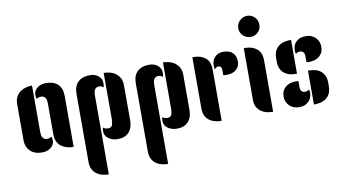

<svg xmlns="http://www.w3.org/2000/svg" viewBox="-91 -968 2589 1441"><g transform="rotate(-10 1203.5 -247.0)"><path d="M273 -352Q273 -364 271.5 -375Q270 -386 265.5 -394.5Q261 -403 252.5 -408.5Q244 -414 229 -414Q221 -414 212.5 -411.5Q204 -409 197 -403Q193 -411 192 -418.5Q191 -426 191 -434Q191 -466 218 -487Q245 -508 283 -508Q343 -508 375 -477.5Q407 -447 407 -390V0Q384 0 360.5 -5.5Q337 -11 317.5 -24.5Q298 -38 285.5 -60.5Q273 -83 273 -118ZM179 -156Q179 -144 180.5 -133Q182 -122 186.5 -113.5Q191 -105 199.5 -99.5Q208 -94 223 -94Q231 -94 239.5 -96.5Q248 -99 255 -105Q259 -97 260 -89.5Q261 -82 261 -74Q261 -42 234 -21Q207 0 169 0Q109 0 77 -32Q45 -64 45 -112V-390Q45 -423 57.5 -445.5Q70 -468 89.5 -482Q109 -496 132.5 -502Q156 -508 179 -508Z M725 -508Q747 -508 771 -502Q795 -496 814.5 -482Q834 -468 846.5 -445.5Q859 -423 859 -390V-122Q859 -65 829 -32.5Q799 0 742 0Q723 0 705.5 -5.5Q688 -11 674.5 -20.5Q661 -30 653 -43.5Q645 -57 645 -73Q645 -79 645.5 -88Q646 -97 649 -105Q663 -92 686 -92Q712 -92 718.5 -111.5Q725 -131 725 -156ZM497 -390Q497 -447 529 -478Q561 -509 621 -509Q660 -509 685 -487Q710 -465 710 -435Q710 -426 709.5 -417.5Q709 -409 705 -401Q691 -414 675 -414Q660 -414 651.5 -408.5Q643 -403 638.5 -394.5Q634 -386 632.5 -375Q631 -364 631 -352V249Q608 249 584.5 243.5Q561 238 541.5 224.5Q522 211 509.5 188.5Q497 166 497 131Z M1177 -508Q1199 -508 1223 -502Q1247 -496 1266.5 -482Q1286 -468 1298.5 -445.5Q1311 -423 1311 -390V-122Q1311 -65 1281 -32.5Q1251 0 1194 0Q1175 0 1157.5 -5.5Q1140 -11 1126.5 -20.5Q1113 -30 1105 -43.5Q1097 -57 1097 -73Q1097 -79 1097.5 -88Q1098 -97 1101 -105Q1115 -92 1138 -92Q1164 -92 1170.5 -111.5Q1177 -131 1177 -156ZM949 -390Q949 -447 981 -478Q1013 -509 1073 -509Q1112 -509 1137 -487Q1162 -465 1162 -435Q1162 -426 1161.5 -417.5Q1161 -409 1157 -401Q1143 -414 1127 -414Q1112 -414 1103.5 -408.5Q1095 -403 1090.5 -394.5Q1086 -386 1084.5 -375Q1083 -364 1083 -352V249Q1060 249 1036.5 243.5Q1013 238 993.5 224.5Q974 211 961.5 188.5Q949 166 949 131Z M1401 -508H1412Q1464 -508 1499.5 -480Q1535 -452 1535 -391V0H1529Q1506 0 1483.5 -6Q1461 -12 1442.5 -25.5Q1424 -39 1412.5 -60.5Q1401 -82 1401 -114ZM1732 -420Q1732 -392 1721 -375Q1710 -358 1694.5 -348.5Q1679 -339 1661 -336Q1643 -333 1630 -333Q1616 -333 1606 -335V-371Q1606 -394 1598.5 -400Q1591 -406 1580 -406Q1570 -406 1564.5 -402Q1559 -398 1552 -390Q1549 -398 1548.5 -406.5Q1548 -415 1548 -423Q1548 -436 1552.5 -451Q1557 -466 1567.5 -478.5Q1578 -491 1595 -499.5Q1612 -508 1638 -508Q1686 -508 1709 -482.5Q1732 -457 1732 -420Z M1778 -662Q1778 -696 1802 -719.5Q1826 -743 1859 -743Q1892 -743 1915.5 -719.5Q1939 -696 1939 -662Q1939 -628 1915.5 -605Q1892 -582 1859 -582Q1826 -582 1802 -605Q1778 -628 1778 -662ZM1793 -508H1804Q1856 -508 1891.5 -480Q1927 -452 1927 -391V0H1921Q1898 0 1875.5 -6Q1853 -12 1834.5 -25.5Q1816 -39 1804.5 -60.5Q1793 -82 1793 -114Z M2153 -250H2144Q2121 -250 2098.5 -255.5Q2076 -261 2058.5 -274.5Q2041 -288 2030 -310Q2019 -332 2019 -364V-390Q2019 -426 2031 -449Q2043 -472 2062 -485Q2081 -498 2105 -503Q2129 -508 2153 -508ZM2238 -258H2247Q2270 -258 2292.5 -252.5Q2315 -247 2332.5 -233.5Q2350 -220 2361 -198Q2372 -176 2372 -144V-118Q2372 -82 2360 -59Q2348 -36 2329 -23Q2310 -10 2286 -5Q2262 0 2238 0ZM2368 -420Q2368 -388 2356 -369Q2344 -350 2327 -339Q2310 -328 2291 -324.5Q2272 -321 2258 -321Q2246 -321 2238 -323V-369Q2238 -390 2228 -400Q2218 -410 2203 -410Q2184 -410 2171 -398Q2168 -406 2167.5 -412.5Q2167 -419 2167 -427Q2167 -439 2171 -454.5Q2175 -470 2186 -483.5Q2197 -497 2216 -506.5Q2235 -516 2264 -516Q2291 -516 2310.5 -507.5Q2330 -499 2342.5 -485Q2355 -471 2361.5 -454Q2368 -437 2368 -420ZM2024 -96Q2024 -127 2036 -146.5Q2048 -166 2065 -177Q2082 -188 2101 -191.5Q2120 -195 2134 -195Q2146 -195 2154 -193V-147Q2154 -126 2164 -116Q2174 -106 2189 -106Q2207 -106 2221 -118Q2224 -110 2224.5 -103.5Q2225 -97 2225 -89Q2225 -77 2220.5 -61.5Q2216 -46 2204.5 -32.5Q2193 -19 2174.5 -9.5Q2156 0 2128 0Q2101 0 2081.5 -8.5Q2062 -17 2049.5 -31Q2037 -45 2030.5 -62Q2024 -79 2024 -96Z"/></g></svg>

Font: Kenia
Style: Regular
Weight: 400
Designer: Julia Petretta
Foundry: Julia Petretta
Version: Version 1.001